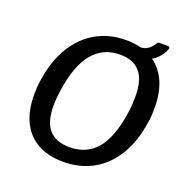

<svg xmlns="http://www.w3.org/2000/svg" viewBox="-141 -933 1049 1076"><g transform="rotate(20 383.5 -395.5)"><path d="M349 10Q260 10 197 -24.5Q134 -59 101 -126Q68 -193 68 -287Q68 -307 69 -329Q70 -351 74 -374Q91 -494 142 -578.5Q193 -663 271.5 -707.5Q350 -752 448 -752Q536 -752 599 -716.5Q662 -681 695 -613.5Q728 -546 728 -450Q728 -430 727 -408Q726 -386 722 -363Q705 -245 655 -161.5Q605 -78 527 -34Q449 10 349 10ZM354 -79Q456 -79 516 -150.5Q576 -222 598 -373Q602 -401 603.5 -426Q605 -451 605 -472Q605 -570 565 -617Q525 -664 445 -664Q345 -664 283 -590Q221 -516 199 -362Q195 -336 193 -312Q191 -288 191 -268Q191 -171 232 -125Q273 -79 354 -79ZM679 -801Q687 -801 689.5 -795.5Q692 -790 688 -782Q677 -754 655 -731Q633 -708 601.5 -694Q570 -680 529 -680L533 -741Q564 -741 584 -757Q604 -773 615 -793Q618 -799 622.5 -800Q627 -801 631 -801Z"/></g></svg>

Font: Libre Franklin Thin Medium
Style: Italic
Weight: 500
Italic angle: -8°
Version: Version 3.000